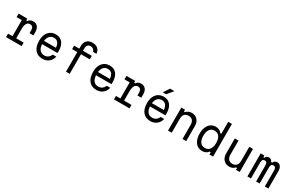

<svg xmlns="http://www.w3.org/2000/svg" viewBox="222 -2582 6556 4315"><g transform="rotate(30 3500.0 -424.0)"><path d="M97 -598H323V-552H351Q388 -613 474 -613Q547 -613 588.5 -563.5Q630 -514 630 -428V-340H530V-413Q530 -522 441 -522Q328 -522 328 -329V-90H521V0H117V-90H232V-508H97Z M1315 -184Q1293 -90 1226.5 -37.5Q1160 15 1065 15Q940 15 870.5 -68Q801 -151 801 -304Q801 -399 833 -468.5Q865 -538 923 -575.5Q981 -613 1061 -613Q1174 -613 1236.5 -534.5Q1299 -456 1299 -312Q1299 -301 1298.5 -289.5Q1298 -278 1297 -268H897Q903 -172 946 -122Q989 -72 1065 -72Q1174 -72 1225 -184ZM1061 -526Q992 -526 950 -480.5Q908 -435 898 -353H1208Q1201 -437 1163.5 -481.5Q1126 -526 1061 -526Z M1768 0H1672V-508H1538V-598H1672V-667Q1672 -759 1723.5 -811Q1775 -863 1867 -863Q1954 -863 2006 -817.5Q2058 -772 2064 -690H1976Q1949 -774 1867 -774Q1820 -774 1794 -744.5Q1768 -715 1768 -661V-598H1996V-508H1768Z M2715 -184Q2693 -90 2626.5 -37.5Q2560 15 2465 15Q2340 15 2270.5 -68Q2201 -151 2201 -304Q2201 -399 2233 -468.5Q2265 -538 2323 -575.5Q2381 -613 2461 -613Q2574 -613 2636.5 -534.5Q2699 -456 2699 -312Q2699 -301 2698.5 -289.5Q2698 -278 2697 -268H2297Q2303 -172 2346 -122Q2389 -72 2465 -72Q2574 -72 2625 -184ZM2461 -526Q2392 -526 2350 -480.5Q2308 -435 2298 -353H2608Q2601 -437 2563.5 -481.5Q2526 -526 2461 -526Z M2897 -598H3123V-552H3151Q3188 -613 3274 -613Q3347 -613 3388.5 -563.5Q3430 -514 3430 -428V-340H3330V-413Q3330 -522 3241 -522Q3128 -522 3128 -329V-90H3321V0H2917V-90H3032V-508H2897Z M4115 -184Q4093 -90 4026.5 -37.5Q3960 15 3865 15Q3740 15 3670.5 -68Q3601 -151 3601 -304Q3601 -399 3633 -468.5Q3665 -538 3723 -575.5Q3781 -613 3861 -613Q3974 -613 4036.5 -534.5Q4099 -456 4099 -312Q4099 -301 4098.5 -289.5Q4098 -278 4097 -268H3697Q3703 -172 3746 -122Q3789 -72 3865 -72Q3974 -72 4025 -184ZM3861 -526Q3792 -526 3750 -480.5Q3708 -435 3698 -353H4008Q4001 -437 3963.5 -481.5Q3926 -526 3861 -526ZM3787 -686 3889 -840H4002L3873 -686Z M4320 0V-598H4416V-550H4444Q4467 -580 4504 -596.5Q4541 -613 4585 -613Q4680 -613 4736 -551.5Q4792 -490 4792 -387V0H4696V-361Q4696 -439 4660 -480Q4624 -521 4556 -521Q4488 -521 4452 -480Q4416 -439 4416 -361V0Z M5211 15Q5137 15 5082.5 -23Q5028 -61 4998 -131.5Q4968 -202 4968 -299Q4968 -396 4998 -466.5Q5028 -537 5082.5 -575Q5137 -613 5211 -613Q5262 -613 5303 -592.5Q5344 -572 5365 -537H5393V-848H5489V0H5393V-60H5365Q5344 -25 5303 -5Q5262 15 5211 15ZM5230 -75Q5309 -75 5353 -134Q5397 -193 5397 -299Q5397 -405 5353 -464Q5309 -523 5230 -523Q5151 -523 5107.5 -464Q5064 -405 5064 -299Q5064 -193 5107.5 -134Q5151 -75 5230 -75Z M6180 -598V0H6084V-48H6056Q6033 -18 5996 -1.5Q5959 15 5915 15Q5820 15 5764 -46.5Q5708 -108 5708 -211V-598H5804V-236Q5804 -159 5840 -117.5Q5876 -76 5944 -76Q6012 -76 6048 -117.5Q6084 -159 6084 -236V-598Z M6380 -598H6476V-551H6500Q6521 -613 6590 -613Q6620 -613 6643.5 -595.5Q6667 -578 6680 -546H6707Q6718 -577 6744 -595Q6770 -613 6806 -613Q6859 -613 6891.5 -569.5Q6924 -526 6924 -452V0H6832V-417Q6832 -508 6764 -508Q6698 -508 6698 -417V0H6606V-417Q6606 -508 6540 -508Q6472 -508 6472 -417V0H6380Z"/></g></svg>

Font: Martian Mono Light
Style: Regular
Weight: 300
Monospace: yes
Designer: Roman Shamin
Foundry: Evil Martians
Version: Version 1.000; ttfautohint (v1.8.4.7-5d5b)